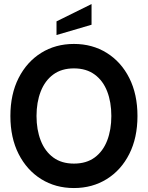

<svg xmlns="http://www.w3.org/2000/svg" viewBox="-20 -936 747 970"><path d="M353.5 14Q260.5 14 188 -31.2Q115.5 -76.5 74 -158.2Q32.5 -240 32.5 -350Q32.5 -460 74 -541.8Q115.5 -623.5 188 -668.8Q260.5 -714 353.5 -714Q446.5 -714 519.2 -668.8Q592 -623.5 633.2 -541.8Q674.5 -460 674.5 -350Q674.5 -240 633.2 -158.2Q592 -76.5 519.2 -31.2Q446.5 14 353.5 14ZM353.5 -109.5Q416.5 -109.5 458.5 -140.5Q500.5 -171.5 521.5 -226Q542.5 -280.5 542.5 -350Q542.5 -420 521.5 -474.2Q500.5 -528.5 458.2 -559.5Q416 -590.5 353.5 -590.5Q291 -590.5 249 -559.5Q207 -528.5 185.8 -474Q164.5 -419.5 164.5 -350Q164.5 -280.5 185.8 -226Q207 -171.5 249 -140.5Q291 -109.5 353.5 -109.5ZM265.5 -759V-828L442.5 -915.5V-811Z"/></svg>

Font: Cabin
Style: Bold
Weight: 700
Width: 4
Designer: Pablo Impallari
Foundry: Pablo Impallari. http://www.impallari.com Igino Marini. http://www.ikern.com
Version: Version 3.001